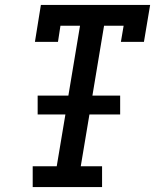

<svg xmlns="http://www.w3.org/2000/svg" viewBox="-20 -755 640 775"><path d="M112 0V-84H209L244 -293H132V-369H256L303 -651H224L214 -586H121L145 -735H586L561 -586H468L479 -651H400L353 -369H465V-293H341L306 -84H392V0Z"/></svg>

Font: Iosevka Curly Slab MdEx
Style: Italic
Weight: 500
Width: 7
Italic angle: -9°
Monospace: yes
Designer: Belleve Invis
Foundry: Belleve Invis
Version: Version 11.0.0; ttfautohint (v1.8.3)